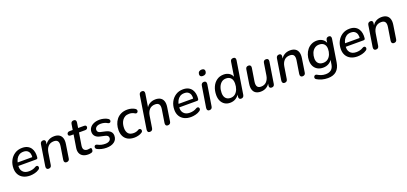

<svg xmlns="http://www.w3.org/2000/svg" viewBox="38 -1947 7152 3370"><g transform="rotate(-20 3614.0 -261.5)"><path d="M275 9Q203 9 150.5 -17.5Q98 -44 69.5 -93Q41 -142 41 -209Q41 -289 74 -354Q107 -419 166.5 -458Q226 -497 305 -497Q364 -497 404 -476.5Q444 -456 467 -421Q490 -386 497.5 -342Q505 -298 500 -252Q498 -233 490 -227Q482 -221 467 -221H121L129 -283H436L418 -269Q425 -313 415.5 -348Q406 -383 379 -404.5Q352 -426 304 -426Q255 -426 221.5 -403.5Q188 -381 169.5 -346Q151 -311 144 -272L140 -245Q126 -165 164.5 -117Q203 -69 282 -69Q315 -69 348 -77Q381 -85 409 -103Q425 -112 437.5 -111.5Q450 -111 457.5 -103Q465 -95 467 -83.5Q469 -72 463.5 -59.5Q458 -47 444 -38Q410 -14 363 -2.5Q316 9 275 9Z M619 7Q596 7 585 -9Q574 -25 578 -53L640 -445Q644 -470 659 -482.5Q674 -495 698 -495Q720 -495 731 -481Q742 -467 737 -439L726 -365L720 -382Q745 -438 792.5 -467.5Q840 -497 905 -497Q959 -497 995.5 -475Q1032 -453 1047.5 -408Q1063 -363 1052 -294L1013 -43Q1010 -18 995 -5.5Q980 7 955 7Q931 7 920 -9Q909 -25 913 -52L951 -292Q961 -355 941 -385.5Q921 -416 869 -416Q802 -416 762.5 -375Q723 -334 712 -263L677 -43Q670 7 619 7Z M1360 9Q1300 9 1260.5 -14Q1221 -37 1205.5 -78Q1190 -119 1199 -174L1237 -410H1183Q1163 -410 1151.5 -419Q1140 -428 1140 -443Q1140 -465 1154.5 -476.5Q1169 -488 1192 -488H1249L1266 -595Q1270 -619 1284 -630.5Q1298 -642 1321 -642Q1347 -642 1358 -627.5Q1369 -613 1365 -586L1350 -488H1460Q1481 -488 1492 -480Q1503 -472 1503 -455Q1503 -436 1490.5 -423Q1478 -410 1455 -410H1338L1301 -182Q1292 -125 1314 -100Q1336 -75 1379 -75Q1398 -75 1409.5 -78.5Q1421 -82 1430 -82Q1442 -82 1447.5 -75.5Q1453 -69 1453 -53Q1453 -26 1444.5 -15Q1436 -4 1420 1Q1409 5 1391.5 7Q1374 9 1360 9Z M1702 9Q1655 9 1611 -1.5Q1567 -12 1535 -29Q1519 -37 1513 -49.5Q1507 -62 1508.5 -74Q1510 -86 1517.5 -94.5Q1525 -103 1537.5 -105Q1550 -107 1565 -99Q1597 -81 1632 -72.5Q1667 -64 1703 -64Q1754 -64 1782 -84Q1810 -104 1810 -138Q1810 -161 1794.5 -176Q1779 -191 1749 -197L1656 -218Q1604 -229 1574.5 -261Q1545 -293 1545 -341Q1545 -385 1569.5 -420Q1594 -455 1641.5 -476Q1689 -497 1754 -497Q1792 -497 1833 -486Q1874 -475 1903 -456Q1917 -447 1922.5 -434.5Q1928 -422 1925.5 -410.5Q1923 -399 1915.5 -391.5Q1908 -384 1895.5 -383Q1883 -382 1868 -391Q1843 -407 1812 -415Q1781 -423 1749 -423Q1697 -423 1667.5 -402Q1638 -381 1638 -346Q1638 -325 1651 -309.5Q1664 -294 1693 -288L1786 -267Q1842 -254 1872.5 -223.5Q1903 -193 1903 -145Q1903 -72 1848 -31.5Q1793 9 1702 9Z M2226 9Q2151 9 2101.5 -18.5Q2052 -46 2027.5 -95.5Q2003 -145 2003 -210Q2003 -264 2019 -315.5Q2035 -367 2067.5 -407.5Q2100 -448 2151 -472.5Q2202 -497 2271 -497Q2308 -497 2343.5 -487.5Q2379 -478 2405 -462Q2422 -452 2428.5 -439.5Q2435 -427 2433 -414.5Q2431 -402 2423.5 -393Q2416 -384 2404 -381.5Q2392 -379 2378 -387Q2354 -403 2329.5 -410Q2305 -417 2276 -417Q2230 -417 2198 -399.5Q2166 -382 2145.5 -351.5Q2125 -321 2116 -285Q2107 -249 2107 -211Q2107 -147 2137.5 -109Q2168 -71 2239 -71Q2261 -71 2285 -77Q2309 -83 2334 -99Q2346 -105 2357 -103Q2368 -101 2376 -92.5Q2384 -84 2386 -73Q2388 -62 2383.5 -50Q2379 -38 2364 -29Q2338 -11 2299 -1Q2260 9 2226 9Z M2511 7Q2487 7 2476.5 -9Q2466 -25 2470 -53L2566 -662Q2570 -687 2584.5 -699.5Q2599 -712 2624 -712Q2647 -712 2658.5 -697Q2670 -682 2666 -654L2623 -382H2612Q2637 -438 2684.5 -467.5Q2732 -497 2797 -497Q2851 -497 2887.5 -475Q2924 -453 2939.5 -408Q2955 -363 2944 -294L2905 -43Q2902 -19 2887 -6Q2872 7 2847 7Q2823 7 2812 -8.5Q2801 -24 2805 -52L2843 -292Q2853 -355 2833 -385.5Q2813 -416 2761 -416Q2694 -416 2654.5 -375Q2615 -334 2604 -263L2569 -43Q2562 7 2511 7Z M3280 9Q3208 9 3155.5 -17.5Q3103 -44 3074.5 -93Q3046 -142 3046 -209Q3046 -289 3079 -354Q3112 -419 3171.5 -458Q3231 -497 3310 -497Q3369 -497 3409 -476.5Q3449 -456 3472 -421Q3495 -386 3502.5 -342Q3510 -298 3505 -252Q3503 -233 3495 -227Q3487 -221 3472 -221H3126L3134 -283H3441L3423 -269Q3430 -313 3420.5 -348Q3411 -383 3384 -404.5Q3357 -426 3309 -426Q3260 -426 3226.5 -403.5Q3193 -381 3174.5 -346Q3156 -311 3149 -272L3145 -245Q3131 -165 3169.5 -117Q3208 -69 3287 -69Q3320 -69 3353 -77Q3386 -85 3414 -103Q3430 -112 3442.5 -111.5Q3455 -111 3462.5 -103Q3470 -95 3472 -83.5Q3474 -72 3468.5 -59.5Q3463 -47 3449 -38Q3415 -14 3368 -2.5Q3321 9 3280 9Z M3623 7Q3600 7 3589 -8.5Q3578 -24 3582 -52L3645 -445Q3649 -470 3663.5 -482.5Q3678 -495 3703 -495Q3726 -495 3737 -479.5Q3748 -464 3744 -436L3681 -43Q3677 -18 3663 -5.5Q3649 7 3623 7ZM3720 -597Q3692 -597 3678 -611Q3664 -625 3666 -650Q3669 -680 3688 -695.5Q3707 -711 3738 -711Q3767 -711 3781 -697Q3795 -683 3793 -658Q3790 -628 3771.5 -612.5Q3753 -597 3720 -597Z M4011 9Q3955 9 3913.5 -16.5Q3872 -42 3848.5 -89Q3825 -136 3825 -200Q3825 -282 3854 -349.5Q3883 -417 3938 -457Q3993 -497 4070 -497Q4128 -497 4172.5 -468.5Q4217 -440 4234 -383L4227 -384L4271 -664Q4275 -690 4289.5 -701Q4304 -712 4329 -712Q4352 -712 4363 -697.5Q4374 -683 4370 -655L4273 -44Q4269 -19 4254.5 -6Q4240 7 4215 7Q4192 7 4181.5 -9Q4171 -25 4176 -53L4187 -119L4191 -98Q4164 -49 4118 -20Q4072 9 4011 9ZM4048 -69Q4099 -69 4134 -98Q4169 -127 4187.5 -175.5Q4206 -224 4206 -283Q4206 -349 4174 -383.5Q4142 -418 4086 -418Q4035 -418 4000 -389.5Q3965 -361 3946 -312.5Q3927 -264 3927 -204Q3927 -139 3959 -104Q3991 -69 4048 -69Z M4582 9Q4530 9 4493.5 -12.5Q4457 -34 4441.5 -79.5Q4426 -125 4437 -195L4477 -448Q4481 -472 4495 -483.5Q4509 -495 4533 -495Q4557 -495 4569 -480.5Q4581 -466 4577 -439L4538 -195Q4529 -133 4548.5 -102.5Q4568 -72 4618 -72Q4682 -72 4721 -113.5Q4760 -155 4771 -225L4806 -448Q4810 -472 4823.5 -483.5Q4837 -495 4861 -495Q4886 -495 4897.5 -480.5Q4909 -466 4905 -439L4842 -41Q4835 7 4787 7Q4764 7 4752.5 -6Q4741 -19 4745 -46L4757 -126L4765 -107Q4740 -51 4692.5 -21Q4645 9 4582 9Z M5027 7Q5004 7 4993 -9Q4982 -25 4986 -53L5048 -445Q5052 -470 5067 -482.5Q5082 -495 5106 -495Q5128 -495 5139 -481Q5150 -467 5145 -439L5134 -365L5128 -382Q5153 -438 5200.5 -467.5Q5248 -497 5313 -497Q5367 -497 5403.5 -475Q5440 -453 5455.5 -408Q5471 -363 5460 -294L5421 -43Q5418 -18 5403 -5.5Q5388 7 5363 7Q5339 7 5328 -9Q5317 -25 5321 -52L5359 -292Q5369 -355 5349 -385.5Q5329 -416 5277 -416Q5210 -416 5170.5 -375Q5131 -334 5120 -263L5085 -43Q5078 7 5027 7Z M5773 189Q5714 189 5662 174.5Q5610 160 5570 135Q5556 127 5551.5 115Q5547 103 5550 91Q5553 79 5561.5 70.5Q5570 62 5582.5 60Q5595 58 5610 67Q5643 87 5680 99Q5717 111 5759 111Q5822 111 5860.5 81Q5899 51 5910 -14L5927 -119L5935 -118Q5911 -68 5864 -40Q5817 -12 5757 -12Q5698 -12 5654.5 -36Q5611 -60 5586.5 -105Q5562 -150 5562 -212Q5562 -268 5579 -319.5Q5596 -371 5628 -411Q5660 -451 5705.5 -474Q5751 -497 5809 -497Q5868 -497 5913 -468.5Q5958 -440 5975 -383L5964 -363L5977 -446Q5981 -471 5995.5 -483Q6010 -495 6034 -495Q6058 -495 6068 -479.5Q6078 -464 6074 -436L6008 -19Q5992 84 5933.5 136.5Q5875 189 5773 189ZM5786 -91Q5838 -91 5874 -119Q5910 -147 5928.5 -193.5Q5947 -240 5947 -293Q5947 -352 5915 -385Q5883 -418 5824 -418Q5773 -418 5737 -390Q5701 -362 5682.5 -316Q5664 -270 5664 -217Q5664 -157 5696 -124Q5728 -91 5786 -91Z M6390 9Q6318 9 6265.5 -17.5Q6213 -44 6184.5 -93Q6156 -142 6156 -209Q6156 -289 6189 -354Q6222 -419 6281.5 -458Q6341 -497 6420 -497Q6479 -497 6519 -476.5Q6559 -456 6582 -421Q6605 -386 6612.5 -342Q6620 -298 6615 -252Q6613 -233 6605 -227Q6597 -221 6582 -221H6236L6244 -283H6551L6533 -269Q6540 -313 6530.5 -348Q6521 -383 6494 -404.5Q6467 -426 6419 -426Q6370 -426 6336.5 -403.5Q6303 -381 6284.5 -346Q6266 -311 6259 -272L6255 -245Q6241 -165 6279.5 -117Q6318 -69 6397 -69Q6430 -69 6463 -77Q6496 -85 6524 -103Q6540 -112 6552.5 -111.5Q6565 -111 6572.5 -103Q6580 -95 6582 -83.5Q6584 -72 6578.5 -59.5Q6573 -47 6559 -38Q6525 -14 6478 -2.5Q6431 9 6390 9Z M6734 7Q6711 7 6700 -9Q6689 -25 6693 -53L6755 -445Q6759 -470 6774 -482.5Q6789 -495 6813 -495Q6835 -495 6846 -481Q6857 -467 6852 -439L6841 -365L6835 -382Q6860 -438 6907.5 -467.5Q6955 -497 7020 -497Q7074 -497 7110.5 -475Q7147 -453 7162.5 -408Q7178 -363 7167 -294L7128 -43Q7125 -18 7110 -5.5Q7095 7 7070 7Q7046 7 7035 -9Q7024 -25 7028 -52L7066 -292Q7076 -355 7056 -385.5Q7036 -416 6984 -416Q6917 -416 6877.5 -375Q6838 -334 6827 -263L6792 -43Q6785 7 6734 7Z"/></g></svg>

Font: Nunito ExtraLight SemiBold
Style: Italic
Weight: 600
Italic angle: -9°
Version: Version 3.602